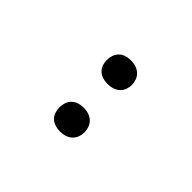

<svg xmlns="http://www.w3.org/2000/svg" viewBox="22 -949 537 537"><g transform="rotate(-45 290.0 -680.5)"><path d="M149 -681C149 -647 170 -631 196 -631C221 -631 243 -647 243 -681C243 -716 221 -730 196 -730C170 -730 149 -716 149 -681ZM337 -681C337 -647 358 -631 383 -631C408 -631 430 -647 430 -681C430 -716 408 -730 383 -730C358 -730 337 -716 337 -681Z"/></g></svg>

Font: Noto Sans Nandinagari
Style: Regular
Weight: 400
Designer: Ek Type
Foundry: Ek Type
Version: Version 1.002